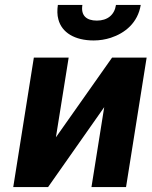

<svg xmlns="http://www.w3.org/2000/svg" viewBox="-20 -763 618 783"><path d="M34 0H176L405 -326L353 0H494L578 -528H437L208 -203L260 -528H118ZM216 -743C213 -722 213 -702 218 -684C232 -630 285 -598 362 -598C387 -598 410 -602 432 -609C490 -628 542 -670 554 -743H453C447 -702 418 -679 375 -679C332 -679 309 -700 316 -743Z"/></svg>

Font: Asimov Pro
Style: BdObl
Weight: 700
Designer: Google
Version: Version 2.000980; 2014